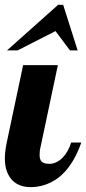

<svg xmlns="http://www.w3.org/2000/svg" viewBox="-28 -770 357 796"><path d="M309.1 -179.2Q294.9 -138.7 277.6 -108.9Q260.3 -79.1 241.5 -58.6Q222.7 -38.1 202.9 -25.4Q183.1 -12.7 164.6 -5.9Q146 1 129.2 3.4Q112.3 5.9 99.1 5.9Q76.7 5.9 57.1 -1Q37.6 -7.8 23.2 -22.5Q8.8 -37.1 0.5 -59.6Q-7.8 -82 -7.8 -113.8Q-7.8 -127.4 -5.9 -143.8Q-3.9 -160.2 0 -179.2L67.9 -500H211.9L140.1 -160.2Q137.7 -151.9 137 -143.8Q136.2 -135.7 136.2 -127.9Q136.2 -106.9 146 -98.9Q155.8 -90.8 176.8 -90.8Q191.4 -90.8 205.3 -97.4Q219.2 -104 231 -115.7Q242.7 -127.4 252 -143.8Q261.2 -160.2 267.1 -179.2ZM262.2 -561 202.1 -641.1 44.9 -561H1L212.9 -750H233.9L293.9 -561Z"/></svg>

Font: Lobster
Style: Regular
Weight: 400
Designer: Pablo Impallari
Foundry: Pablo Impallari
Version: Version 1.007; ttfautohint (v1.1) -l 8 -r 50 -G 50 -x 14 -D 